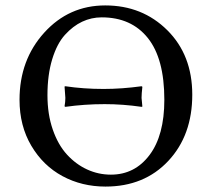

<svg xmlns="http://www.w3.org/2000/svg" viewBox="-20 -678 781 708"><path d="M221 -284 218 -286Q221 -302 221 -317L218 -359L221 -360Q288 -350 362 -350Q429 -350 502 -360L505 -358Q502 -332 502 -317L505 -285L502 -284Q433 -294 366 -294Q292 -294 221 -284ZM355 -614Q317 -614 283 -598Q249 -582 219.5 -549.5Q190 -517 172.5 -459.5Q155 -402 155 -327Q155 -257 174.5 -200.5Q194 -144 227 -108Q260 -72 301.5 -53Q343 -34 389 -34Q477 -34 531.5 -106.5Q586 -179 586 -310Q586 -462 525 -538Q464 -614 355 -614ZM689 -329Q689 -179 600.5 -84.5Q512 10 369 10Q282 10 210.5 -28.5Q139 -67 95.5 -140.5Q52 -214 52 -310Q52 -457 143 -557.5Q234 -658 368 -658Q505 -658 597 -566.5Q689 -475 689 -329Z"/></svg>

Font: Libertinus Sans
Style: Regular
Weight: 400
Designer: Philipp H. Poll
Foundry: Khaled Hosny
Version: Version 6.1